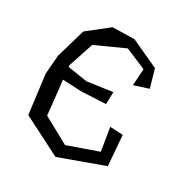

<svg xmlns="http://www.w3.org/2000/svg" viewBox="-168 -837 939 984"><g transform="rotate(30 301.5 -344.5)"><path d="M49 -438 99 -610 218 -704 346 -707 511 -631 541 -526 457 -499 463 -597 340 -649 173 -573 124 -425 125 -415 241 -397 388 -418 386 -346 245 -339 132 -344 139 -288 154 -144 309 -59 485 -121 463 -256 539 -252 553 -75 297 18 69 -98 40 -327Z"/></g></svg>

Font: Underdog
Style: Regular
Weight: 400
Designer: Sergey Steblina
Foundry: Sergey Steblina, Jovanny Lemonad
Version: Version 1.001; ttfautohint (v0.9)